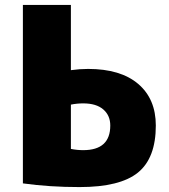

<svg xmlns="http://www.w3.org/2000/svg" viewBox="-20 -750 686 780"><path d="M73 -730H268V-465Q305 -470 338 -470Q470 -470 541.5 -409Q613 -348 613 -240Q613 -108 540.5 -49Q468 10 303 10Q181 10 73 -5ZM268 -325V-145Q293 -140 318 -140Q428 -140 428 -240Q428 -281 399.5 -305.5Q371 -330 318 -330Q293 -330 268 -325Z"/></svg>

Font: Mplus 1p Black
Style: Regular
Weight: 900
Version: Version 1.061